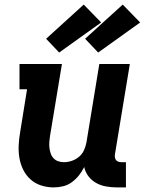

<svg xmlns="http://www.w3.org/2000/svg" viewBox="-20 -809 640 837"><path d="M214 8Q186 8 159.5 -0.5Q133 -9 113 -27Q93 -45 81 -69.5Q69 -94 64.5 -121Q60 -148 61.5 -177Q63 -206 68 -234L98 -420H65V-530H250L198 -216Q196 -203 195 -190Q194 -177 195.5 -164.5Q197 -152 201 -140Q205 -128 213.5 -119Q222 -110 234 -106Q246 -102 259 -102Q276 -102 293.5 -108Q311 -114 325 -126Q339 -138 346.5 -155Q354 -172 357 -189L413 -530H546L481 -136Q480 -129 481 -122.5Q482 -116 486 -111Q490 -106 496.5 -104Q503 -102 509 -102H529V8H491Q467 8 443.5 4Q420 0 400 -11Q380 -22 366 -40Q352 -58 347 -81Q338 -62 324.5 -45Q311 -28 293.5 -15Q276 -2 255 3Q234 8 214 8ZM408 -580 351 -640 515 -789 591 -711ZM238 -580 181 -640 345 -789 421 -711Z"/></svg>

Font: Iosevka Curly Slab XBdEx
Style: Italic
Weight: 800
Width: 7
Italic angle: -9°
Monospace: yes
Designer: Belleve Invis
Foundry: Belleve Invis
Version: Version 11.1.0; ttfautohint (v1.8.3)